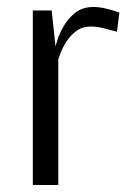

<svg xmlns="http://www.w3.org/2000/svg" viewBox="-20 -530 369 550"><path d="M74 0V-500H128L139 -397Q139 -397 144 -414Q149 -431 161.5 -453.5Q174 -476 195 -493Q216 -510 248 -510Q264 -510 281 -506Q298 -502 310 -498Q322 -494 322 -494L315 -439Q315 -439 302.5 -442.5Q290 -446 273 -450Q256 -454 240 -454Q216 -454 198.5 -441Q181 -428 170 -410.5Q159 -393 153.5 -378Q148 -363 147 -360V0Z"/></svg>

Font: Arsenal SC
Style: Regular
Weight: 400
Designer: Andrij Shevchenko
Foundry: Stairsfor
Version: Version 2.001; ttfautohint (v1.8.4.7-5d5b)